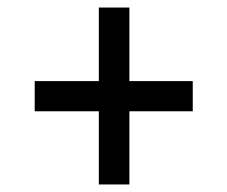

<svg xmlns="http://www.w3.org/2000/svg" viewBox="-20 -608 603 509"><path d="M242 -119H323V-313H491V-393H323V-588H242V-393H72V-313H242Z"/></svg>

Font: Noto Sans Mono SemiCondensed Medium
Style: Regular
Weight: 500
Width: 4
Designer: Monotype Design Team
Foundry: Monotype Imaging Inc.
Version: Version 2.014